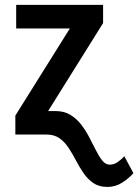

<svg xmlns="http://www.w3.org/2000/svg" viewBox="-20 -548 563 782"><path d="M78.1 -95.7H205.6Q241.7 -95.7 267.3 -79.8Q293 -64 311.8 -39.1Q330.6 -14.2 344.7 13.4Q358.9 41 371.6 65.9Q384.3 90.8 397.2 106.7Q410.2 122.6 426.8 122.6Q444.8 122.6 460.4 111.3Q476.1 100.1 486.3 88.4L523.4 157.2Q506.3 177.2 478.5 195.3Q450.7 213.4 417.5 213.4Q383.8 213.4 360.8 198Q337.9 182.6 321 158.2Q304.2 133.8 290 106.7Q275.9 79.6 260 55.2Q244.1 30.8 222.7 15.4Q201.2 0 169.9 0H78.1ZM399.9 -454.1 116.2 0H42.5V-77.1L324.7 -528.3H399.9ZM356.9 -528.3V-432.1H45.9V-528.3Z"/></svg>

Font: Roboto Condensed Medium
Style: Regular
Weight: 500
Designer: Christian Robertson
Foundry: Google
Version: Version 3.0